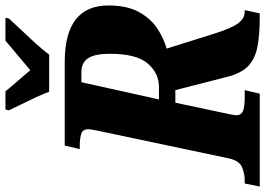

<svg xmlns="http://www.w3.org/2000/svg" viewBox="-175 -817 971 703"><g transform="rotate(-90 310.5 -465.5)"><path d="M-21 0 -10 -55H2Q28 -55 51 -65.5Q74 -76 82 -113L183 -591Q189 -622 189 -627Q189 -648 172 -653.5Q155 -659 128 -659H116L129 -714H435Q642 -714 642 -554Q642 -485 617.5 -441.5Q593 -398 557 -374.5Q521 -351 484 -341L539 -166Q558 -105 576 -80Q594 -55 619 -55H625L613 0H597Q534 0 490.5 -8.5Q447 -17 421 -41.5Q395 -66 382 -114L332 -309H286L248 -130Q240 -94 240 -87Q240 -66 258 -60.5Q276 -55 303 -55H332L319 0ZM344 -369Q394 -369 429.5 -410Q465 -451 465 -548Q465 -605 448.5 -629Q432 -653 397 -653H361L298 -369ZM326 -771Q319 -791 306.5 -818Q294 -845 280.5 -872Q267 -899 258 -918L261 -931H328Q336 -920 350.5 -903.5Q365 -887 379.5 -870Q394 -853 405 -840Q420 -853 441 -870.5Q462 -888 481 -904Q500 -920 513 -931H597L594 -918Q577 -899 552.5 -873.5Q528 -848 504 -821.5Q480 -795 462 -771Z"/></g></svg>

Font: Noto Serif Condensed ExtraBold
Style: Italic
Weight: 800
Width: 3
Italic angle: -12°
Designer: Monotype Design Team
Foundry: Monotype Imaging Inc.
Version: Version 2.014; ttfautohint (v1.8.4.7-5d5b)